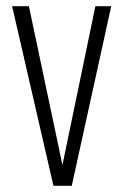

<svg xmlns="http://www.w3.org/2000/svg" viewBox="-20 -598 397 618"><path d="M152 0 19 -578H73L181 -67L287 -578H338L211 0Z"/></svg>

Font: Oswald ExtraLight
Style: Regular
Weight: 250
Designer: Vernon Adams
Foundry: Vernon Adams
Version: Version 4.100; ttfautohint (v1.8.1.43-b0c9)